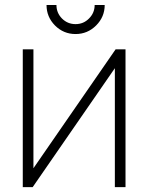

<svg xmlns="http://www.w3.org/2000/svg" viewBox="-20 -764 606 784"><path d="M407.5 -743.5Q407.5 -695 372.5 -660Q337.5 -625 288.5 -625Q239.5 -625 204.5 -660Q170 -695 170 -743.5H210.5Q210.5 -711.5 233 -688.5Q256 -665.5 288.5 -665.5Q321 -665.5 343.5 -688.5Q366.5 -711.5 366.5 -743.5ZM492.5 0H449V-485.5L113.5 0H73V-562.5H116.5V-77L452 -562.5H492.5Z"/></svg>

Font: Russisch Sans ExtraLight
Style: Regular
Weight: 200
Width: 4
Designer: Michael Sharanda (font) & Cristiano Sobral (main changes)
Foundry: Michael Sharanda
Version: Version 2.00;September 8, 2020;FontCreator 13.0.0.2681 64-bi